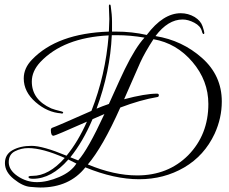

<svg xmlns="http://www.w3.org/2000/svg" viewBox="-20 -743 1023 857"><path d="M468 -658 466 -716Q466 -723 471 -723Q472 -723 474 -718Q480 -678 480 -644.5Q480 -611 480 -602Q489 -602 497 -602Q569 -602 635 -587Q708 -684 787 -684Q820 -684 849 -667Q876 -650 884 -626Q892 -602 892 -596.5Q892 -591 889 -591Q884 -591 881 -604Q875 -627 847.5 -641.5Q820 -656 795 -656Q730 -656 674 -582Q793 -563 881.5 -484.5Q970 -406 970 -290Q970 -216 938 -146Q892 -48 802 4.5Q712 57 601 57Q490 57 361 4Q290 94 160 94Q147 94 114 91Q81 88 41.5 56Q2 24 2 -15Q2 -54 36.5 -73Q71 -92 121 -92Q171 -92 277 -48Q328 -110 368 -200Q226 -137 219 -137Q207 -137 207 -162Q207 -171 214 -173Q230 -178 388 -248Q451 -408 465 -585Q263 -575 160 -466Q122 -425 122 -379Q122 -298 209 -259Q221 -254 257 -245Q262 -243 262 -241Q262 -236 255 -236L253 -237Q192 -241 139 -287Q86 -333 86 -393Q86 -439 123 -477Q235 -594 466 -602Q468 -640 468 -658ZM910 -279Q910 -383 839 -466.5Q768 -550 665 -568Q627 -510 606 -464Q545 -324 534 -300Q628 -325 681 -325Q689 -325 689 -318Q689 -311 683 -310Q606 -297 517 -263Q438 -86 372 -9Q489 40 592 40Q730 40 820 -50Q910 -142 910 -279ZM127 55Q107 55 107 47Q107 42 125 42Q198 42 269 -38Q170 -82 106 -82Q75 -82 47 -68Q19 -54 19 -19Q19 16 58.5 43Q98 70 144.5 70Q191 70 244.5 47Q298 24 321 -13L285 -31Q210 55 127 55ZM501 -586H479Q472 -423 411 -258Q434 -268 466 -279Q529 -419 537 -434Q585 -532 625 -575Q562 -586 501 -586ZM446 -234 393 -211Q350 -110 294 -41L329 -27Q372 -74 446 -234Z"/></svg>

Font: Ruthie
Style: Regular
Weight: 400
Designer: Robert E. Leuschke
Foundry: Robert E. Leuschke
Version: Version 1.003